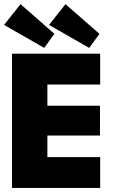

<svg xmlns="http://www.w3.org/2000/svg" viewBox="-23 -924 581 944"><path d="M36 -660H469.5V-508.5H210V-404H468.5V-257.5H210V-151.5H469.5V0H36ZM415.5 -688.5 218 -801.5 299 -903.5 466 -757.5ZM194.5 -688.5 -3 -801.5 78 -903.5 244.5 -757.5Z"/></svg>

Font: League Spartan Thin ExtraBold
Style: Regular
Weight: 800
Version: Version 2.002